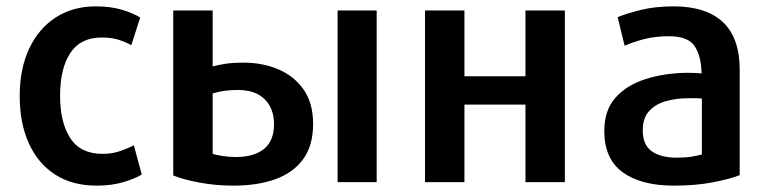

<svg xmlns="http://www.w3.org/2000/svg" viewBox="-20 -567 2414 604"><path d="M426 -18 401 -110Q382 -100 357 -91.5Q332 -83 303 -83Q233 -83 201 -132.5Q169 -182 169 -266Q169 -351 201 -400Q233 -449 300 -449Q331 -449 353 -442Q375 -435 393 -425Q395 -430 401 -449.5Q407 -469 413.5 -488.5Q420 -508 421 -512Q398 -526 363 -536.5Q328 -547 281 -547Q210 -547 156 -512.5Q102 -478 72 -414.5Q42 -351 42 -265Q42 -179 71 -115.5Q100 -52 154 -17.5Q208 17 284 17Q331 17 368 6Q405 -5 426 -18Z M525 -534V-15Q557 -2 608 7.5Q659 17 714 17Q789 17 845.5 -3Q902 -23 933.5 -66Q965 -109 965 -177Q965 -243 935 -285.5Q905 -328 855.5 -349Q806 -370 745 -370Q714 -370 690.5 -366.5Q667 -363 649 -358V-534ZM842 -176Q842 -124 810.5 -98.5Q779 -73 721 -73Q702 -73 682 -76Q662 -79 649 -83V-273Q684 -284 728 -284Q783 -284 812.5 -255Q842 -226 842 -176ZM1165 6V-534H1042V6Z M1757 -534H1633V-327H1441V-534H1317V6H1441V-238H1633V6H1757Z M2307 -16V-347Q2307 -448 2254 -497.5Q2201 -547 2099 -547Q2041 -547 1995 -535.5Q1949 -524 1923 -513L1945 -423Q1969 -434 2004.5 -443.5Q2040 -453 2084 -453Q2145 -453 2165.5 -421.5Q2186 -390 2187 -336Q2179 -337 2166.5 -337.5Q2154 -338 2141 -338Q2069 -337 2010 -318Q1951 -299 1916 -259.5Q1881 -220 1881 -155Q1881 -67 1939 -25Q1997 17 2100 17Q2168 17 2222.5 6.5Q2277 -4 2307 -16ZM2188 -81Q2173 -77 2154 -74Q2135 -71 2109 -71Q2059 -71 2030.5 -91Q2002 -111 2002 -157Q2002 -195 2021.5 -217Q2041 -239 2074 -248.5Q2107 -258 2145 -258Q2157 -258 2167.5 -258Q2178 -258 2188 -257Z"/></svg>

Font: Repo DemiBold
Style: Regular
Weight: 600
Designer: Stefan Peev
Foundry: Context Ltd
Version: Version 1.502